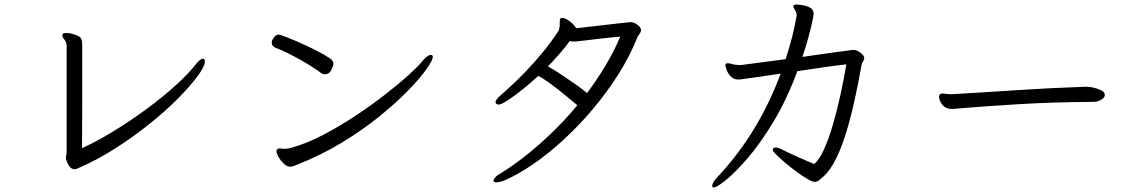

<svg xmlns="http://www.w3.org/2000/svg" viewBox="-20 -771 5040 850"><path d="M272 -73Q272 -80 273.5 -85Q275 -90 275 -98V-566Q275 -584 265.5 -595Q256 -606 256 -615V-616Q256 -625 275 -625Q292 -625 319 -615Q336 -608 340 -598.5Q344 -589 344 -575V-311Q344 -253 343.5 -201Q343 -149 343 -115Q409 -145 482.5 -190Q556 -235 627.5 -287.5Q699 -340 757 -392.5Q815 -445 849 -489Q867 -511 879 -511Q887 -511 887 -499Q887 -478 856 -435.5Q825 -393 771 -338Q717 -283 645 -225Q573 -167 491 -114.5Q409 -62 323 -25Q317 -22 311 -22Q297 -22 288.5 -33Q280 -44 276 -55.5Q272 -67 272 -68Z M1188 -598Q1199 -618 1214 -618Q1219 -618 1246 -607.5Q1273 -597 1309.5 -581Q1346 -565 1382 -546.5Q1418 -528 1440 -513Q1456 -503 1456 -489Q1456 -479 1446.5 -460.5Q1437 -442 1418 -442Q1409 -442 1401 -448Q1387 -459 1362 -475Q1337 -491 1307.5 -507.5Q1278 -524 1250.5 -537.5Q1223 -551 1203 -558Q1183 -566 1183 -582Q1183 -592 1188 -598ZM1295 -42Q1276 -33 1263 -33Q1251 -33 1237 -46Q1223 -59 1213.5 -75.5Q1204 -92 1204 -102Q1204 -108 1208 -111Q1213 -114 1217 -114Q1221 -114 1226 -113Q1231 -112 1239 -112Q1244 -112 1252 -113Q1260 -114 1270 -117Q1336 -135 1409 -173Q1482 -211 1553 -258Q1624 -305 1685 -352.5Q1746 -400 1788.5 -438.5Q1831 -477 1847 -497Q1872 -528 1888 -528Q1896 -528 1896 -519Q1896 -505 1868 -465Q1840 -425 1787 -370.5Q1734 -316 1660 -256Q1586 -196 1494 -140Q1402 -84 1295 -42Z M2165 28Q2165 23 2172 14.5Q2179 6 2197 -4Q2240 -30 2296 -73Q2352 -116 2414 -174.5Q2476 -233 2536 -305Q2511 -326 2480.5 -351Q2450 -376 2419 -399Q2388 -422 2363 -435Q2330 -404 2293.5 -375Q2257 -346 2228 -327Q2199 -308 2187 -308Q2180 -308 2175 -314Q2174 -315 2174 -319Q2174 -325 2180.5 -333Q2187 -341 2194 -347Q2208 -359 2237 -385.5Q2266 -412 2303.5 -450.5Q2341 -489 2380 -536Q2419 -583 2453 -635Q2455 -639 2456 -645Q2457 -651 2458 -658V-677Q2458 -686 2462 -690Q2466 -692 2469 -692Q2481 -692 2500.5 -678Q2520 -664 2531 -646Q2541 -647 2567.5 -650Q2594 -653 2627.5 -657Q2661 -661 2692.5 -664.5Q2724 -668 2746 -670.5Q2768 -673 2771 -673Q2787 -673 2802.5 -661Q2818 -649 2818 -638Q2818 -635 2817 -632Q2816 -629 2814 -625Q2813 -622 2810 -620L2808 -616Q2806 -614 2804 -611Q2769 -523 2717 -441Q2665 -359 2602.5 -285.5Q2540 -212 2473 -150.5Q2406 -89 2340 -44Q2274 1 2215 27Q2193 36 2179 36Q2167 36 2165 31ZM2519 -587Q2511 -587 2503 -590Q2480 -559 2455.5 -531Q2431 -503 2406 -477Q2433 -462 2465.5 -440.5Q2498 -419 2528.5 -397.5Q2559 -376 2579 -359Q2621 -415 2659 -478Q2697 -541 2726 -609Q2680 -605 2638 -600Q2596 -595 2566.5 -591.5Q2537 -588 2526 -587Z M3759 -550Q3773 -550 3789.5 -537.5Q3806 -525 3806 -514Q3806 -506 3800.5 -498.5Q3795 -491 3794 -483Q3780 -403 3763 -326Q3746 -249 3725.5 -182.5Q3705 -116 3680 -66Q3655 -16 3625 11Q3615 20 3606 27Q3597 34 3586 34Q3576 34 3554 21Q3532 8 3506 -11Q3480 -30 3456 -50.5Q3432 -71 3416.5 -86.5Q3401 -102 3401 -106Q3401 -108 3401.5 -110Q3402 -112 3403 -114Q3406 -118 3413 -118Q3424 -118 3438 -111Q3476 -92 3513 -75.5Q3550 -59 3584 -45Q3606 -62 3626.5 -106.5Q3647 -151 3665.5 -213Q3684 -275 3699.5 -345.5Q3715 -416 3727 -486Q3687 -482 3629 -473.5Q3571 -465 3510 -456Q3463 -330 3405 -233.5Q3347 -137 3291 -72Q3235 -7 3194 26Q3153 59 3140 59Q3133 59 3133 52Q3133 46 3138.5 35.5Q3144 25 3157 12Q3252 -90 3321 -205Q3390 -320 3436 -445Q3370 -435 3333.5 -430Q3297 -425 3280.5 -422.5Q3264 -420 3258.5 -419.5Q3253 -419 3249 -419Q3226 -419 3213 -434.5Q3200 -450 3195.5 -465.5Q3191 -481 3191 -481Q3191 -490 3199 -491H3203Q3208 -491 3215.5 -489Q3223 -487 3230 -485Q3246 -483 3260 -483L3458 -509Q3484 -590 3495.5 -644.5Q3507 -699 3507 -702Q3507 -709 3504 -718Q3502 -724 3497 -731Q3492 -738 3492 -743Q3492 -745 3493 -746Q3496 -751 3508 -751Q3513 -751 3531 -748.5Q3549 -746 3565.5 -737.5Q3582 -729 3582 -711Q3582 -702 3575.5 -672.5Q3569 -643 3558 -602.5Q3547 -562 3532 -519Q3600 -529 3662 -537.5Q3724 -546 3755 -550Z M4790 -387Q4802 -387 4821 -383Q4840 -379 4855.5 -371Q4871 -363 4871 -351Q4871 -338 4854.5 -329Q4838 -320 4821 -320Q4641 -319 4485 -309.5Q4329 -300 4213 -290Q4207 -289 4202 -289Q4197 -289 4192 -289Q4171 -289 4159 -300Q4147 -311 4142 -323.5Q4137 -336 4137 -341Q4137 -357 4152 -357Q4159 -357 4169.5 -355.5Q4180 -354 4190 -354H4194Q4334 -362 4484.5 -372Q4635 -382 4787 -387Z"/></svg>

Font: Klee One SemiBold
Style: Regular
Weight: 600
Designer: Fontworks Inc.
Foundry: Fontworks Inc.
Version: Version 1.00;January 12, 2022;FontCreator 13.0.0.2683 64-bit